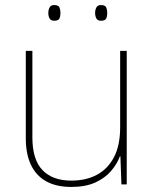

<svg xmlns="http://www.w3.org/2000/svg" viewBox="-20 -729 613 759"><path d="M481 -528V0H460L456 -111H454Q443 -81 419 -53Q395 -25 356.5 -7.5Q318 10 262 10Q203 10 163 -12Q123 -34 102.5 -77Q82 -120 82 -182V-528H108V-186Q108 -98 148 -56.5Q188 -15 262 -15Q320 -15 363 -38Q406 -61 430.5 -107.5Q455 -154 455 -226V-528ZM171 -678Q171 -690 176 -699.5Q181 -709 194 -709Q211 -709 215 -699.5Q219 -690 219 -678Q219 -665 215 -656Q211 -647 194 -647Q181 -647 176 -656Q171 -665 171 -678ZM356 -678Q356 -690 361 -699.5Q366 -709 379 -709Q396 -709 400 -699.5Q404 -690 404 -678Q404 -665 400 -656Q396 -647 379 -647Q366 -647 361 -656Q356 -665 356 -678Z"/></svg>

Font: Noto Sans Hebrew Thin
Style: Regular
Weight: 250
Designer: Monotype Design Team
Foundry: Monotype Imaging Inc.
Version: Version 2.003